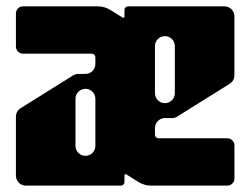

<svg xmlns="http://www.w3.org/2000/svg" viewBox="-20 -583 786 603"><path d="M475.9 -203C481.5 -208.6 489.2 -212.2 497.9 -212.2H520.2C526 -212.2 531.7 -213.8 536.6 -216.9L592.1 -251.6L701.6 -320C710.7 -325.7 716.2 -335.7 716.2 -346.5V-531.9C716.2 -549.1 702.2 -563.1 685 -563.1H382.1C375.9 -563.1 370.9 -558.1 370.9 -551.9V-530.8C370.9 -527.9 367.6 -526.1 365.2 -527.7L326.7 -551.7C314.8 -559.1 301.1 -563.1 287 -563.1H52.4C50.9 -563.1 49.4 -562.9 47.9 -562.6C47.2 -562.5 46.5 -562.3 45.8 -562C45.1 -561.9 44.5 -561.7 43.9 -561.4C43.2 -561.1 42.4 -560.8 41.7 -560.4C41.1 -560 40.5 -559.7 39.9 -559.3C38.7 -558.5 37.6 -557.5 36.6 -556.5C35.8 -555.7 35.1 -554.9 34.3 -554C33.8 -553.1 33.2 -552.2 32.7 -551.3C31.7 -549.5 31 -547.6 30.6 -545.6C30.2 -544 30 -542.4 30 -540.6V-436.9C30 -424.5 40 -414.4 52.5 -414.4H268.3C274.5 -414.4 279.5 -409.4 279.5 -403.2V-382.1C279.5 -364.9 265.6 -350.9 248.4 -350.9H226.1C223.1 -350.9 220.1 -350.4 217.2 -349.5C214.5 -348.8 212 -347.7 209.6 -346.2L44.7 -243.1C35.6 -237.4 30 -227.4 30 -216.6V-31.2C30 -14 44 0 61.2 0H359.6C365.8 0 370.9 -5 370.9 -11.2V-32.3C370.9 -35.2 374.1 -37 376.6 -35.4L415 -11.4C426.9 -4 440.6 0 454.7 0H693.8C706.2 0 716.3 -10 716.3 -22.5V-126.2C716.3 -138.6 706.2 -148.7 693.8 -148.7H478C474.9 -148.7 472.1 -149.9 470 -152C468 -153.9 466.7 -156.8 466.7 -159.9V-181C466.7 -189.6 470.2 -197.5 475.9 -203ZM466.7 -438.3C466.7 -446.9 470.2 -454.8 475.9 -460.4C481.5 -466 489.2 -469.5 497.9 -469.5C509.8 -469.5 520 -462.9 525.3 -453.2C526.3 -451.4 527.1 -449.5 527.7 -447.6C528.2 -445.6 528.7 -443.6 528.9 -441.5C529 -440.5 529.1 -439.3 529.1 -438.3V-290.2C529.1 -272.9 515.1 -259 497.9 -259C489.3 -259 481.5 -262.5 475.9 -268.2C470.2 -273.8 466.7 -281.5 466.7 -290.2ZM279.5 -124.8C279.5 -107.6 265.6 -93.6 248.4 -93.6C231.2 -93.6 217.1 -107.6 217.1 -124.8V-272.9C217.1 -290.1 231.1 -304.1 248.3 -304.1C265.5 -304.1 279.5 -290.2 279.5 -272.9Z"/></svg>

Font: Gridlock
Style: Regular
Weight: 400
Designer: Abhik Krishna Ghosh
Version: Version 001.000